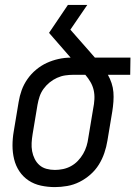

<svg xmlns="http://www.w3.org/2000/svg" viewBox="-20 -755 552 783"><path d="M204 8Q175 8 147 2Q119 -4 96.5 -19Q74 -34 59 -56.5Q44 -79 37.5 -106Q31 -133 31 -161.5Q31 -190 36 -219L56 -339Q60 -364 68.5 -387.5Q77 -411 92 -432.5Q107 -454 127.5 -471Q148 -488 171 -498.5Q194 -509 219 -514.5Q244 -520 268 -520L180 -621L257 -735H336L267 -634L347 -543Q352 -537 357 -531.5Q362 -526 367 -520H512L511 -450H420Q429 -434 435 -416Q441 -398 442.5 -379Q444 -360 442.5 -340Q441 -320 438 -301L418 -181Q414 -156 405.5 -131Q397 -106 383 -83.5Q369 -61 348.5 -43Q328 -25 304 -13Q280 -1 254 3.5Q228 8 204 8ZM204 -62Q220 -62 237 -65.5Q254 -69 269.5 -77.5Q285 -86 297.5 -99Q310 -112 319 -127.5Q328 -143 333 -159.5Q338 -176 340 -192L360 -312Q364 -331 365 -350.5Q366 -370 362 -387.5Q358 -405 349 -420.5Q340 -436 328 -450H280Q263 -450 246 -447.5Q229 -445 212.5 -437.5Q196 -430 182 -418.5Q168 -407 157.5 -392.5Q147 -378 141.5 -361.5Q136 -345 133 -328L113 -208Q110 -190 109 -172.5Q108 -155 111 -138.5Q114 -122 121.5 -107Q129 -92 141 -81.5Q153 -71 169.5 -66.5Q186 -62 204 -62Z"/></svg>

Font: Iosevka Fixed
Style: Italic
Weight: 400
Italic angle: -9°
Monospace: yes
Designer: Belleve Invis
Foundry: Belleve Invis
Version: Version 33.2.4